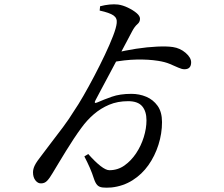

<svg xmlns="http://www.w3.org/2000/svg" viewBox="-20 -817 1040 890"><path d="M497 52Q471 54 455 52Q439 50 430.5 40.5Q422 31 416 13Q407 -15 396.5 -39Q386 -63 371 -92L389 -103Q421 -67 446 -47.5Q471 -28 487 -28Q526 -28 557 -50Q588 -72 611 -106.5Q634 -141 646.5 -181.5Q659 -222 659 -259Q659 -301 639 -324.5Q619 -348 574 -348Q525 -348 486 -331.5Q447 -315 415 -287.5Q383 -260 357 -224Q340 -201 321.5 -173Q303 -145 285.5 -116.5Q268 -88 252 -61.5Q236 -35 224 -15Q210 9 198.5 21Q187 33 171 33Q156 34 144.5 19.5Q133 5 133 -18Q133 -34 141.5 -51Q150 -68 173 -97Q192 -123 218 -156.5Q244 -190 272 -227.5Q300 -265 324 -304Q342 -330 366.5 -372.5Q391 -415 417 -464.5Q443 -514 466 -562.5Q489 -611 504 -650Q519 -689 521 -710Q524 -733 506 -745.5Q488 -758 442 -768L444 -788Q467 -794 488 -796Q509 -798 527 -796Q549 -793 573 -781.5Q597 -770 613 -756.5Q629 -743 629 -730Q629 -715 616.5 -704.5Q604 -694 592 -671Q585 -657 568.5 -626.5Q552 -596 531 -556Q510 -516 488.5 -476Q467 -436 449.5 -403Q432 -370 423 -353Q418 -344 420 -341Q422 -338 433 -343Q460 -355 498 -368.5Q536 -382 589 -382Q626 -382 658 -368.5Q690 -355 710.5 -326.5Q731 -298 731 -251Q731 -198 714.5 -146Q698 -94 668 -51.5Q638 -9 594.5 18.5Q551 46 497 52ZM835 -496Q823 -496 806.5 -503.5Q790 -511 767.5 -520.5Q745 -530 713 -535Q669 -542 614 -541Q559 -540 492 -527L510 -571Q559 -583 611 -591Q663 -599 708.5 -601Q754 -603 781 -599Q815 -594 840.5 -572Q866 -550 866 -528Q866 -496 835 -496Z"/></svg>

Font: Noto Serif SC ExtraLight Medium
Style: Regular
Weight: 500
Version: Version 2.002-H1;hotconv 1.1.0;makeotfexe 2.6.0